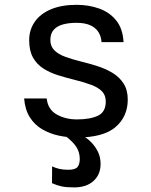

<svg xmlns="http://www.w3.org/2000/svg" viewBox="-20 -576 640 816"><path d="M306 8.5Q267 8.5 229 0.2Q191 -8 159 -26.8Q127 -45.5 106.8 -77.5Q86.5 -109.5 82.5 -157.5H178.5Q183.5 -110.5 221 -89.5Q258.5 -68.5 307 -68.5Q363 -68.5 396.2 -84.2Q429.5 -100 429.5 -144.5Q429.5 -171 413.8 -187.5Q398 -204 368.2 -215.2Q338.5 -226.5 296 -237Q261 -245.5 226.8 -256.2Q192.5 -267 164.8 -284.5Q137 -302 120.5 -331Q104 -360 104 -405Q104 -449.5 127.8 -483.5Q151.5 -517.5 196.5 -536.5Q241.5 -555.5 305.5 -555.5Q357 -555.5 401.2 -539.8Q445.5 -524 473.8 -489.2Q502 -454.5 505 -397H411.5Q410 -421 398.5 -439.5Q387 -458 364 -468.5Q341 -479 305 -479Q272 -479 247 -472Q222 -465 208 -449Q194 -433 194 -406Q194 -379.5 210.8 -362.5Q227.5 -345.5 257 -334.8Q286.5 -324 324.5 -314.5Q357.5 -306.5 392.5 -295.5Q427.5 -284.5 457 -267Q486.5 -249.5 504.8 -221.8Q523 -194 523 -152Q522.5 -80 470.8 -35.8Q419 8.5 306 8.5ZM295 220.5Q261.5 220.5 241.2 216Q221 211.5 201 202.5L201.5 131Q214.5 137.5 231 141.5Q247.5 145.5 270.5 145.5Q300.5 145.5 309.8 133.2Q319 121 319 100Q319 71 304.2 48.2Q289.5 25.5 255.5 0H330.5Q351 11.5 368.5 29.5Q386 47.5 396.8 70.2Q407.5 93 407.5 120.5Q407.5 166 377.2 193.2Q347 220.5 295 220.5Z"/></svg>

Font: Spline Sans Mono
Style: Regular
Weight: 400
Monospace: yes
Designer: Eben Sorkin, Mirko Velimirovic
Foundry: Sorkin Type
Version: Version 1.004